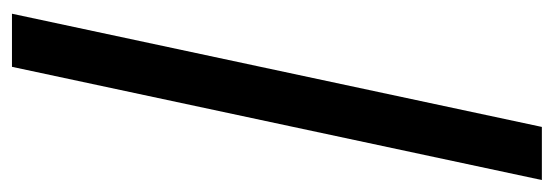

<svg xmlns="http://www.w3.org/2000/svg" viewBox="-330 -410 948 329"><g transform="rotate(-90 144.5 -246.0)"><path d="M0 208 194 -700H285L91 208Z"/></g></svg>

Font: Red Hat Display SemiBold
Style: Italic
Weight: 600
Italic angle: -12°
Designer: Pentagram, MCKL
Foundry: Pentagram, MCKL
Version: Version 1.023